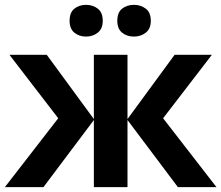

<svg xmlns="http://www.w3.org/2000/svg" viewBox="-20 -772 913 792"><path d="M854 -545.9 652.8 -284.2 873 0H713.9L505.9 -276.9V0H367.2V-276.9L159.2 0H0L220.2 -284.2L19 -545.9H172.9L367.2 -280.8V-545.9H505.9V-280.8L700.2 -545.9ZM267.1 -686Q267.1 -720.7 286.9 -736.3Q306.6 -752 335 -752Q362.8 -752 383.3 -736.3Q403.8 -720.7 403.8 -686Q403.8 -653.3 383.3 -637.2Q362.8 -621.1 335 -621.1Q306.6 -621.1 286.9 -637.2Q267.1 -653.3 267.1 -686ZM463.9 -686Q463.9 -720.7 483.6 -736.3Q503.4 -752 532.7 -752Q560.5 -752 581.3 -736.3Q602.1 -720.7 602.1 -686Q602.1 -653.3 581.3 -637.2Q560.5 -621.1 532.7 -621.1Q503.4 -621.1 483.6 -637.2Q463.9 -653.3 463.9 -686Z"/></svg>

Font: Wonky
Style: Regular
Weight: 400
Designer: Monotype Design Team
Foundry: Monotype Imaging Inc.
Version: Version 3.000